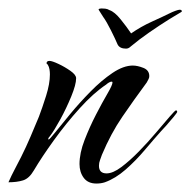

<svg xmlns="http://www.w3.org/2000/svg" viewBox="-27 -431 450 454"><path d="M201 3Q181 3 171 -10.5Q161 -24 161 -43Q161 -69 173 -100Q185 -131 200 -160Q215 -189 227 -209.5Q239 -230 239 -236Q239 -238 237 -238Q234 -238 230 -235.5Q226 -233 224 -231Q194 -211 161.5 -175Q129 -139 100.5 -99.5Q72 -60 53 -28Q42 -9 27.5 -4.5Q13 0 -7 0Q0 -16 8 -31Q16 -46 23 -60Q35 -84 45 -107.5Q55 -131 65 -155Q73 -176 82 -204.5Q91 -233 91 -255Q91 -261 90 -267Q89 -273 86 -278Q83 -281 83 -281Q83 -287 90 -287Q96 -287 111 -280Q126 -273 139.5 -263.5Q153 -254 153 -246Q153 -231 141.5 -203Q130 -175 115.5 -148.5Q101 -122 91 -109Q90 -108 88.5 -106Q87 -104 87 -102L88 -101Q90 -101 104 -118.5Q118 -136 139.5 -162Q161 -188 187 -214.5Q213 -241 239 -258.5Q265 -276 287 -276Q298 -276 312 -270.5Q326 -265 326 -251Q326 -247 324 -243.5Q322 -240 320 -236Q289 -194 262 -154.5Q235 -115 214 -65Q212 -59 209.5 -52.5Q207 -46 207 -39Q207 -21 225 -21Q240 -21 260 -36Q280 -51 301.5 -73Q323 -95 342 -117.5Q361 -140 374 -155Q387 -170 389 -170Q392 -170 392 -166Q392 -165 383.5 -154.5Q375 -144 366 -134Q357 -124 354 -121Q337 -102 315.5 -76.5Q294 -51 270 -30Q246 -9 221 0Q212 3 201 3ZM271 -316Q256 -316 251 -326Q246 -338 235.5 -359Q225 -380 217 -391Q214 -396 210 -402Q206 -408 206 -409Q208 -411 213 -411Q217 -411 222 -410.5Q227 -410 232 -407Q244 -403 258.5 -385Q273 -367 283 -352Q306 -368 332.5 -380Q359 -392 373 -399Q381 -403 388 -405.5Q395 -408 398 -408Q403 -408 403 -404Q403 -403 394 -398Q385 -393 374 -386Q350 -371 325.5 -354Q301 -337 282 -321Q277 -316 271 -316Z"/></svg>

Font: Caramel
Style: Regular
Weight: 400
Designer: Robert E. Leuschke
Foundry: Robert E. Leuschke
Version: Version 1.010